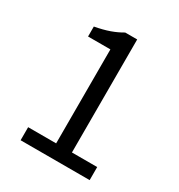

<svg xmlns="http://www.w3.org/2000/svg" viewBox="-174 -851 902 968"><g transform="rotate(30 277.5 -367.0)"><path d="M88 0V-76H251V-623H121V-681Q170 -690 206.5 -703Q243 -716 273 -734H343V-76H490V0Z"/></g></svg>

Font: Chiron Sans HK TT
Style: Regular
Weight: 400
Designer: Ryoko NISHIZUKA 西塚涼子 (kana, bopomofo & ideographs); Paul D. Hunt (Latin, Greek & Cyrillic); Sandoll Communications 산돌커뮤니
Foundry: Adobe
Version: Version 2.022;hotconv 1.0.109;makeotfexe 2.5.65596